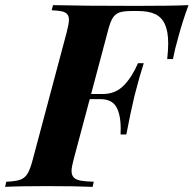

<svg xmlns="http://www.w3.org/2000/svg" viewBox="-63 -728 754 748"><path d="M671.4 -708Q647.5 -643.1 632.3 -585.9Q617.7 -535.2 610.8 -498H588.4Q592.3 -534.2 592.3 -558.1Q592.3 -605 579.8 -632.8Q567.4 -660.6 541.7 -672.9Q516.1 -685.1 474.1 -685.1H451.2Q418 -685.1 401.6 -679.2Q385.3 -673.3 375.2 -656.5Q365.2 -639.6 356 -602.1L292 -361.8H337.9Q386.7 -361.8 419.2 -395Q451.7 -428.2 474.6 -481.9H497.1Q480 -429.2 463.9 -365.7L460.4 -352.1Q445.8 -291.5 429.2 -204.1H406.7Q407.2 -211.9 407.2 -226.6Q407.2 -282.7 389.6 -312.3Q372.1 -341.8 327.6 -341.8H286.6L223.6 -106Q215.8 -76.2 215.8 -62Q215.8 -45.4 224.4 -36.6Q232.9 -27.8 250.7 -24.4Q268.6 -21 302.2 -20L297.9 0Q236.3 -2.9 119.6 -2.9Q9.8 -2.9 -43 0L-38.6 -20Q-2.4 -21.5 15.6 -27.8Q33.7 -34.2 44.2 -51.3Q54.7 -68.4 64.5 -106L196.8 -602.1Q205.6 -636.2 205.6 -650.4Q205.6 -665 198.7 -672.9Q191.9 -680.7 178 -683.8Q164.1 -687 138.2 -688L143.6 -708Q251.5 -705.1 467.8 -705.1Q609.9 -705.1 671.4 -708Z"/></svg>

Font: TypoPRO Playfair Display SC
Style: Bold Italic
Weight: 700
Italic angle: -14.9847°
Designer: Claus Eggers Sørensen
Foundry: Claus Eggers Sørensen
Version: Version 1.004;PS 001.004;hotconv 1.0.70;makeotf.lib2.5.58329